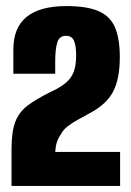

<svg xmlns="http://www.w3.org/2000/svg" viewBox="-20 -613 433 633"><path d="M18 0Q18 -31 18 -61.5Q18 -92 18 -122Q18 -179 30.5 -211.5Q43 -244 71 -265Q99 -286 143 -308Q178 -324 196.5 -339.5Q215 -355 223 -376Q231 -397 231 -430Q231 -462 224 -478.5Q217 -495 197 -495Q176 -495 169 -473.5Q162 -452 162 -408V-370H24V-450Q24 -522 68 -557.5Q112 -593 199 -593Q266 -593 304.5 -576.5Q343 -560 359 -523Q375 -486 375 -425Q375 -354 353.5 -312Q332 -270 278 -241Q256 -229 237 -218.5Q218 -208 203 -196.5Q188 -185 180 -169Q172 -158 167.5 -144Q163 -130 162 -112H376V0Z"/></svg>

Font: Alumni Sans ExtraBold
Style: Regular
Weight: 800
Designer: Robert E. Leuschke
Foundry: Robert E. Leuschke
Version: Version 1.018